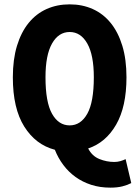

<svg xmlns="http://www.w3.org/2000/svg" viewBox="-20 -684 640 882"><path d="M300 -108Q351 -108 381 -161.5Q411 -215 411 -329Q411 -431 381 -484Q351 -537 300 -537Q249 -537 219 -484Q189 -431 189 -329Q189 -215 219 -161.5Q249 -108 300 -108ZM487 178Q439 178 399 165Q359 152 327 129Q295 106 271 74Q247 42 232 4Q144 -19 91.5 -102.5Q39 -186 39 -329Q39 -411 58 -473.5Q77 -536 111.5 -578.5Q146 -621 194 -642.5Q242 -664 300 -664Q358 -664 406 -642.5Q454 -621 488.5 -578.5Q523 -536 542 -473.5Q561 -411 561 -329Q561 -194 513.5 -111.5Q466 -29 385 -2Q403 33 436.5 46.5Q470 60 505 60Q520 60 533.5 56Q547 52 557 47L583 157Q566 166 542.5 172Q519 178 487 178Z"/></svg>

Font: Source Code Pro
Style: Bold
Weight: 700
Monospace: yes
Designer: Paul D. Hunt, Teo Tuominen
Foundry: Adobe Systems Incorporated
Version: Version 2.030;PS 1.000;hotconv 16.6.51;makeotf.lib2.5.65220